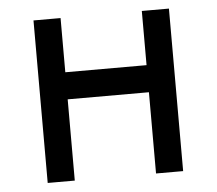

<svg xmlns="http://www.w3.org/2000/svg" viewBox="-44 -593 724 642"><g transform="rotate(-5 318.0 -272.5)"><path d="M90.9 -545.5V0H181.8V-272.7H454.5V0H545.5V-545.5H454.5V-363.6H181.8V-545.5Z"/></g></svg>

Font: Departure Mono
Style: Regular
Weight: 400
Monospace: yes
Designer: Helena Zhang
Version: Version 1.500;Glyphs 3.3.1 (3343)